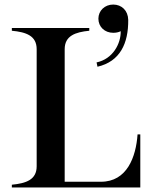

<svg xmlns="http://www.w3.org/2000/svg" viewBox="-20 -823 683 843"><path d="M584 -233C577 -134 538 -25 423 -25H264V-607C264 -666 311 -682 372 -688V-700H32V-688C95 -682 141 -666 141 -607V-93C141 -34 95 -18 32 -12V0H596V-233ZM404 -549 408 -530C507 -553 544 -632 543 -736C542 -777 514 -803 477 -803C440 -803 412 -776 412 -741C412 -705 440 -679 477 -679C489 -679 500 -681 510 -686C511 -632 476 -564 404 -549Z"/></svg>

Font: Sprat Medium
Style: Regular
Weight: 500
Designer: Ethan Nakache
Foundry: Collletttivo
Version: Version 2.000;Glyphs 3.2 (3217)